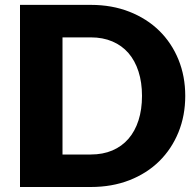

<svg xmlns="http://www.w3.org/2000/svg" viewBox="-20 -748 782 768"><path d="M721 -364.5Q721 -285.5 693.8 -218.8Q666.5 -152 617 -103.2Q567.5 -54.5 497.8 -27.2Q428 0 343 0H60V-728.5H343Q428 -728.5 497.8 -701Q567.5 -673.5 617 -625Q666.5 -576.5 693.8 -509.8Q721 -443 721 -364.5ZM548 -364.5Q548 -418.5 534 -462Q520 -505.5 493.8 -535.8Q467.5 -566 429.5 -582.2Q391.5 -598.5 343 -598.5H230V-130H343Q391.5 -130 429.5 -146.2Q467.5 -162.5 493.8 -192.8Q520 -223 534 -266.5Q548 -310 548 -364.5Z"/></svg>

Font: LatoHex
Style: Regular
Weight: 900
Designer: Lukasz Dziedzic
Foundry: tyPoland Lukasz Dziedzic
Version: Version 1.104; Western+Polish opensource